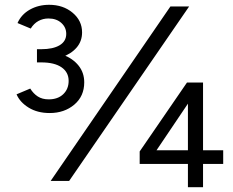

<svg xmlns="http://www.w3.org/2000/svg" viewBox="-20 -754 972 800"><path d="M49 -361 106 -385Q119 -364 137.5 -352Q156 -340 183 -340Q221 -340 243.5 -361.5Q266 -383 266 -417Q266 -453 236.5 -473.5Q207 -494 152 -494H134V-542H149Q201 -542 242.5 -526Q284 -510 307.5 -480.5Q331 -451 331 -411Q331 -353 289.5 -318Q248 -283 187 -283Q136 -283 99.5 -305.5Q63 -328 49 -361ZM134 -549H152Q201 -549 228.5 -565.5Q256 -582 256 -613Q256 -640 235.5 -658.5Q215 -677 182 -677Q159 -677 140 -666.5Q121 -656 108 -635L53 -658Q69 -694 104.5 -714Q140 -734 185 -734Q243 -734 282.5 -701Q322 -668 322 -619Q322 -582 299 -555.5Q276 -529 236.5 -515.5Q197 -502 149 -502H134ZM690 -727H768L268 0H191ZM562 -123 759 -410 798 -374 610 -95ZM562 -123 601 -128H910V-71H562ZM763 -371 759 -410H826V26H763Z"/></svg>

Font: 寒蝉端黑体 Light
Style: Regular
Weight: 300
Designer: ChillDuanSans {Warren2060}; 
Source Han Sans {Ryoko NISHIZUKA 西塚涼子 (kana, bopomofo & ideographs); Paul D. Hunt (Latin, G
Foundry: ChillType&Adobe
Version: Version 1.300;Glyphs 3.3 (3306)